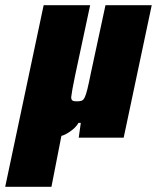

<svg xmlns="http://www.w3.org/2000/svg" viewBox="-73 -530 604 739"><path d="M-53 189 95 -510H274L216 -239Q209 -205 205.5 -185.5Q202 -166 201 -156Q201 -149 203.5 -145.5Q206 -142 211 -141Q216 -140 224 -140Q235 -140 241.5 -142.5Q248 -145 253 -155Q258 -165 263.5 -187.5Q269 -210 277 -250L333 -510H511L403 0H230L238 -57H229Q221 -43 207 -31.5Q193 -20 179 -13Q165 -6 155 -6Q147 -6 140.5 -14Q134 -22 131 -35L170 -41L125 189Z"/></svg>

Font: Saira SemiCondensed Black
Style: Italic
Weight: 900
Width: 4
Italic angle: -12°
Designer: Hector Gatti with collaboration of the Omnibus-Type team
Foundry: Omnibus-Type
Version: Version 1.101